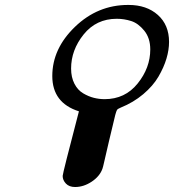

<svg xmlns="http://www.w3.org/2000/svg" viewBox="-20 -686 705 778"><path d="M191.9 -377.9Q191.9 -488.8 283.9 -577.4Q376 -666 499 -666H501Q574.2 -666 619.6 -625.5Q665 -585 665 -516.1Q665 -483.9 654.5 -448.5Q644 -413.1 622.1 -375.5Q600.1 -337.9 560.5 -304.4Q521 -271 469.2 -250Q457 -245.1 454.1 -240.5Q451.2 -235.8 446.8 -219.2Q418.9 -104 401.9 -28.8Q397 -6.8 395 -2Q383.8 28.8 351.3 50.3Q318.8 71.8 284.2 71.8Q260.3 71.8 247.1 57.9Q233.9 43.9 233.9 26.9Q233.9 17.1 299.8 -234.9Q191.9 -269 191.9 -377.9ZM268.1 -408.2Q268.1 -373 281.5 -346.9Q294.9 -320.8 316.9 -307.9Q338.9 -294.9 360.4 -289.6Q381.8 -284.2 403.8 -284.2Q486.8 -284.2 537.8 -347.7Q588.9 -411.1 588.9 -485.8Q588.9 -531.7 564.5 -561.8Q540 -591.8 511.5 -600.8Q482.9 -609.9 453.1 -609.9Q370.1 -609.9 319.1 -546.6Q268.1 -483.4 268.1 -408.2Z"/></svg>

Font: CMU Concrete
Style: BoldItalic
Weight: 700
Italic angle: -14.04°
Version: Version 0.7.0